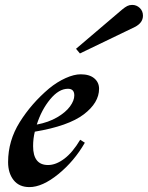

<svg xmlns="http://www.w3.org/2000/svg" viewBox="-20 -755 603 783"><path d="M122 -218Q115 -190 115 -159Q115 -82 176 -82Q208 -82 242 -107.5Q276 -133 307 -185L326 -173Q283 -98 218 -45Q153 8 100 8Q58 8 35.5 -20.5Q13 -49 13 -94Q13 -181 60.5 -257Q108 -333 180 -394Q213 -421 247.5 -436.5Q282 -452 309 -452Q345 -452 364.5 -435.5Q384 -419 384 -393Q384 -336 321.5 -288.5Q259 -241 122 -218ZM130 -247Q178 -256 213 -276.5Q248 -297 265.5 -321Q283 -345 283 -366Q283 -393 257 -393Q220 -393 184.5 -350Q149 -307 130 -247ZM290 -556 478 -716Q490 -726 499 -730.5Q508 -735 519 -735Q537 -735 550 -722.5Q563 -710 563 -691Q563 -662 530 -645L306 -537Z"/></svg>

Font: Ibarra Real Nova
Style: Bold Italic
Weight: 700
Italic angle: -22°
Designer: Jose Maria Ribagorda & Octavio Pardo
Foundry: Octavio Pardo
Version: Version 1.014